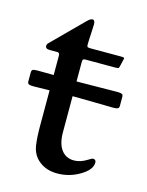

<svg xmlns="http://www.w3.org/2000/svg" viewBox="-101 -565 485 632"><g transform="rotate(15 141.0 -249.0)"><path d="M138.2 -125Q138.2 -85.9 153.8 -65.2Q169.4 -44.4 196.8 -44.4Q218.8 -44.4 241.2 -58.6Q253.9 -66.4 255.9 -66.4Q267.1 -66.4 267.1 -55.7Q267.1 -31.2 231.4 -10Q195.8 11.2 154.8 11.2Q118.2 11.2 93.5 -8.1Q68.8 -27.3 64 -60.1Q60.1 -86.4 60.1 -125V-246.6Q21 -245.6 4.9 -245.6Q-6.3 -245.6 -10.7 -247.8Q-15.1 -250 -15.1 -257.3V-287.6Q-15.1 -294.9 -10.7 -297.1Q-6.3 -299.3 4.9 -299.3Q13.2 -299.3 31.5 -299.1Q49.8 -298.8 60.1 -298.8V-365.2Q60.1 -375 51.8 -375H25.9Q11.2 -375 11.2 -385.7Q11.2 -387.7 11.7 -388.7Q12.7 -392.1 15.1 -394.5L119.1 -498.5Q129.4 -508.8 136.2 -508.8Q145 -508.8 145 -494.6Q145 -492.7 144.3 -475.6Q143.6 -458.5 142.6 -441.9L142.1 -425.3Q142.1 -418 144.3 -416.5Q146.5 -415 155.8 -415H257.8Q270 -415 270 -411.6Q270 -410.6 268.1 -403.8L264.2 -387.2Q262.2 -377.9 260.5 -376.5Q258.8 -375 249 -375H147.9Q142.1 -375 140.1 -372.8Q138.2 -370.6 138.2 -365.2V-297.9H146Q177.7 -297.9 219 -298.6Q260.3 -299.3 276.9 -299.3Q288.1 -299.3 292.5 -297.1Q296.9 -294.9 296.9 -287.6V-257.3Q296.9 -250 292.5 -247.8Q288.1 -245.6 276.9 -245.6Q260.3 -245.6 219 -246.6Q177.7 -247.6 146 -247.6H138.2Z"/></g></svg>

Font: Cooper*
Style: Regular
Weight: 400
Designer: Owen Earl
Foundry: indestructible type*
Version: Version 0.001